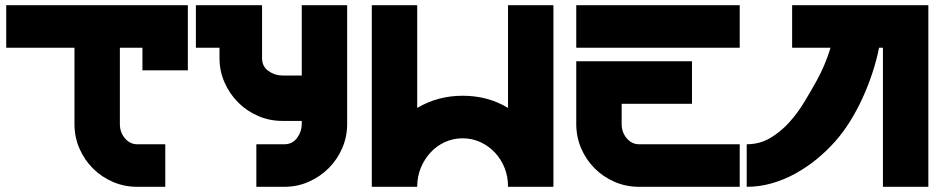

<svg xmlns="http://www.w3.org/2000/svg" viewBox="-20 -720 3648 740"><path d="M704 -700V-449H529V-536H442V-242Q442 -210 461.5 -187Q481 -164 509 -164H617V0H509Q459 0 415 -19Q371 -38 338 -71Q305 -104 286 -148Q267 -192 267 -242V-536H4V-700Z M735 -700H990V-496Q990 -464 1014.5 -446.5Q1039 -429 1068 -429H1143V-700H1318V-242Q1318 -193 1299 -149Q1280 -105 1247 -72Q1214 -39 1170 -19.5Q1126 0 1076 0H968V-164H1076Q1107 -164 1125 -188.5Q1143 -213 1143 -242V-254H1068Q1019 -254 975 -273Q931 -292 898 -325Q865 -358 845.5 -402Q826 -446 826 -496V-536H735Z M1413 0V-700H1588V-304Q1667 -351 1763 -351Q1861 -351 1938 -304V-700H2113V0H1938V-1Q1938 -40 1924.5 -73.5Q1911 -107 1887 -132.5Q1863 -158 1831 -172.5Q1799 -187 1763 -187Q1727 -187 1695 -172.5Q1663 -158 1639.5 -132.5Q1616 -107 1602 -73.5Q1588 -40 1588 -1V0Z M2201 -484H2647V-320H2376V-242Q2376 -210 2395.5 -187Q2415 -164 2443 -164H2831V0H2443Q2393 0 2349 -19Q2305 -38 2272 -71Q2239 -104 2220 -148Q2201 -192 2201 -242ZM2201 -700H2831V-536H2201Z M2858 0V-164Q2908 -164 2948.5 -188Q2989 -212 3021.5 -248Q3054 -284 3080 -327Q3106 -370 3127 -408Q3160 -467 3181 -536H3033V-700H3558V0H3383V-536H3368Q3359 -490 3343 -441Q3327 -392 3305.5 -344.5Q3284 -297 3257 -253.5Q3230 -210 3198 -174Q3166 -138 3127.5 -106.5Q3089 -75 3045.5 -51Q3002 -27 2954.5 -13.5Q2907 0 2858 0Z"/></svg>

Font: Aoudax Cyrillic
Style: Regular
Weight: 400
Designer: William Zhang
Foundry: William Zhang
Version: Version 1.00 June 4, 2021, initial release